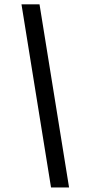

<svg xmlns="http://www.w3.org/2000/svg" viewBox="-20 -747 398 877"><path d="M78.1 -727.3 213.1 109.4H295.5L160.5 -727.3Z"/></svg>

Font: TID UI
Style: Italic
Weight: 400
Italic angle: -9.39999°
Designer: The TID Project Authors
Foundry: Bakken & Bæck
Version: Version 1.001;hotconv 1.0.109;makeotfexe 2.5.65596